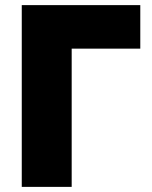

<svg xmlns="http://www.w3.org/2000/svg" viewBox="-20 -730 593 750"><path d="M65 0V-710H528V-540H260V0Z"/></svg>

Font: Raleway Black
Style: Regular
Weight: 900
Designer: Matt McInerney, Pablo Impallari, Rodrigo Fuenzalida
Foundry: Matt McInerney, Pablo Impallari, Rodrigo Fuenzalida
Version: Version 4.026